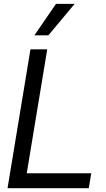

<svg xmlns="http://www.w3.org/2000/svg" viewBox="-20 -986 556 1006"><path d="M19.5 0 139.6 -727.5H227.5L120.1 -78.1H458L445.3 0ZM160.2 -800.8 273.4 -965.8H371.1L233.4 -800.8Z"/></svg>

Font: Inter Tight
Style: Italic
Weight: 400
Italic angle: -9.39999°
Designer: Rasmus Andersson
Foundry: rsms
Version: Version 3.002